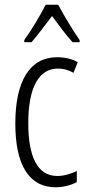

<svg xmlns="http://www.w3.org/2000/svg" viewBox="-20 -785 370 815"><path d="M227 -765H174C152 -721 112 -655 83 -615V-606H114C139 -634 173 -681 201 -717C229 -679 260 -636 288 -606H318V-615C296 -646 251 -719 227 -765ZM217 10C245 10 281 2 306 -12V-59C278 -46 250 -38 223 -38C138 -38 100 -122 100 -262C100 -416 146 -494 226 -494C248 -494 271 -488 292 -476L310 -521C285 -535 257 -542 222 -542C107 -542 45 -441 45 -261C45 -88 101 10 217 10Z"/></svg>

Font: Noto Sans UI Condensed Light
Style: Regular
Weight: 300
Width: 3
Designer: Monotype Design Team
Foundry: Monotype Imaging Inc.
Version: Version 1.901